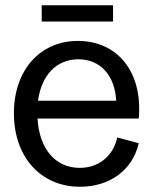

<svg xmlns="http://www.w3.org/2000/svg" viewBox="-20 -700 586 732"><path d="M285 12C397 12 485 -50 509 -154L427 -176C412 -106 357 -60 284 -60C191 -60 130 -132 123 -248H509C525 -428 426 -544 277 -544C132 -544 33 -432 33 -268C33 -102 135 12 285 12ZM139 -618H411V-680H139ZM125 -316C138 -413 195 -474 279 -474C362 -474 418 -413 423 -316Z"/></svg>

Font: Ronzino
Style: Regular
Weight: 400
Designer: Nunzio Mazzaferro
Foundry: Collletttivo
Version: Version 1.000;Glyphs 3.3 (3337)